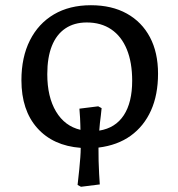

<svg xmlns="http://www.w3.org/2000/svg" viewBox="-20 -553 683 735"><path d="M290 162 277 155Q281 121 283.5 95Q286 69 287.5 49Q289 29 289 13Q183 5 122.5 -63Q62 -131 62 -246Q62 -334 94.5 -398.5Q127 -463 186.5 -498Q246 -533 328 -533Q408 -533 465.5 -501Q523 -469 554 -410.5Q585 -352 585 -271Q585 -190 558 -130Q531 -70 480.5 -33.5Q430 3 357 12Q357 37 357.5 63.5Q358 90 359.5 113Q361 136 362 153ZM360 -53Q422 -63 454 -112Q486 -161 486 -244Q486 -314 465.5 -364Q445 -414 406 -440.5Q367 -467 312 -467Q264 -467 230 -444Q196 -421 178.5 -377Q161 -333 161 -269Q161 -182 194.5 -126Q228 -70 288 -56Q288 -66 287.5 -76.5Q287 -87 286.5 -101.5Q286 -116 284 -137L356 -146L369 -139Q368 -125 366 -110.5Q364 -96 362.5 -82Q361 -68 360 -53Z"/></svg>

Font: Literata Variable Black
Style: Regular
Weight: 900
Designer: Latin by Veronika Burian and Jose Scaglione. Greek by Irene Vlachou. Cyrillic by Vera Evstafieva.
Foundry: TypeTogether
Version: Version 3.021